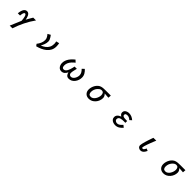

<svg xmlns="http://www.w3.org/2000/svg" viewBox="770 -2930 5460 5460"><g transform="rotate(45 3500.0 -200.0)"><path d="M349.6 120.1Q383.8 36.1 420.4 -47.4Q457 -130.9 491.2 -214.8Q490.2 -226.6 487.8 -252.4Q485.4 -278.3 480.5 -309.1Q475.6 -339.8 467.3 -368.7Q459 -397.5 445.8 -416Q432.6 -434.6 413.1 -434.6Q394.5 -434.6 383.3 -417Q372.1 -399.4 366.2 -374.5Q360.4 -349.6 357.9 -326.2Q355.5 -302.7 354.5 -291H263.7Q266.6 -323.2 274.9 -362.8Q283.2 -402.3 299.3 -438Q315.4 -473.6 342.8 -497.1Q370.1 -520.5 412.1 -520.5Q449.2 -520.5 473.6 -500Q498 -479.5 513.7 -448.2Q529.3 -417 538.1 -382.3Q546.9 -347.7 550.8 -319.3Q577.1 -368.2 605 -417Q632.8 -465.8 662.1 -513.7H774.4Q670.9 -369.1 591.8 -209Q512.7 -48.8 458 120.1Z M1297.9 2.9 1254.9 -54.7Q1298.8 -108.4 1326.7 -171.4Q1354.5 -234.4 1354.5 -304.7Q1354.5 -352.5 1330.1 -395.5Q1305.7 -438.5 1274.4 -472.7L1360.4 -521.5Q1379.9 -497.1 1399.9 -466.8Q1419.9 -436.5 1433.6 -403.8Q1447.3 -371.1 1447.3 -338.9Q1447.3 -276.4 1425.8 -216.8Q1404.3 -157.2 1373 -104.5Q1444.3 -130.9 1498.5 -171.9Q1552.7 -212.9 1583.5 -271.5Q1614.3 -330.1 1614.3 -409.2Q1614.3 -431.6 1610.4 -454.1Q1606.4 -476.6 1601.6 -498L1698.2 -520.5Q1703.1 -491.2 1706.5 -461.4Q1710 -431.6 1710 -401.4Q1710 -311.5 1674.8 -244.6Q1639.6 -177.7 1580.1 -129.4Q1520.5 -81.1 1447.3 -48.8Q1374 -16.6 1297.9 2.9Z M2300.8 2.9Q2251 2.9 2217.8 -24.9Q2184.6 -52.7 2168 -95.2Q2151.4 -137.7 2151.4 -182.6Q2151.4 -252.9 2180.7 -314.5Q2210 -376 2256.8 -427.7Q2303.7 -479.5 2355.5 -520.5L2420.9 -460Q2376 -425.8 2335.9 -383.3Q2295.9 -340.8 2271 -289.6Q2246.1 -238.3 2246.1 -177.7Q2246.1 -154.3 2251.5 -132.8Q2256.8 -111.3 2271.5 -97.2Q2286.1 -83 2314.5 -83Q2346.7 -83 2371.6 -104Q2396.5 -125 2414.6 -158.2Q2432.6 -191.4 2444.8 -229.5Q2457 -267.6 2465.3 -302.7Q2473.6 -337.9 2477.5 -361.3H2568.4Q2557.6 -308.6 2543.9 -258.3Q2530.3 -208 2530.3 -153.3Q2530.3 -123 2551.8 -101.6Q2573.2 -80.1 2603.5 -80.1Q2639.6 -80.1 2667.5 -100.1Q2695.3 -120.1 2714.8 -151.4Q2734.4 -182.6 2744.6 -218.3Q2754.9 -253.9 2754.9 -284.2Q2754.9 -336.9 2728 -380.9Q2701.2 -424.8 2664.1 -459L2729.5 -520.5Q2781.2 -475.6 2815.4 -417.5Q2849.6 -359.4 2849.6 -289.1Q2849.6 -237.3 2832.5 -185.5Q2815.4 -133.8 2783.2 -91.3Q2751 -48.8 2705.1 -22.9Q2659.2 2.9 2602.5 2.9Q2543 2.9 2511.7 -32.2Q2480.5 -67.4 2469.7 -122.1Q2445.3 -68.4 2404.8 -32.7Q2364.3 2.9 2300.8 2.9Z M3408.2 2.9Q3322.3 2.9 3271.5 -48.3Q3220.7 -99.6 3220.7 -185.5Q3220.7 -230.5 3234.4 -278.8Q3248 -327.1 3273.9 -370.1Q3299.8 -413.1 3336.9 -445.3Q3374 -477.5 3419.9 -490.2Q3458 -501 3502.4 -503.4Q3546.9 -505.9 3585.9 -505.9H3790L3783.2 -414.1Q3744.1 -417 3704.1 -419.9Q3664.1 -422.9 3624 -425.8Q3650.4 -401.4 3667.5 -369.6Q3684.6 -337.9 3684.6 -300.8Q3684.6 -244.1 3664.1 -189.9Q3643.6 -135.7 3606 -92.3Q3568.4 -48.8 3518.1 -22.9Q3467.8 2.9 3408.2 2.9ZM3409.2 -76.2Q3450.2 -76.2 3483.9 -100.1Q3517.6 -124 3542 -161.6Q3566.4 -199.2 3579.1 -241.2Q3591.8 -283.2 3591.8 -319.3Q3591.8 -368.2 3571.3 -399.4Q3550.8 -430.7 3498 -430.7Q3462.9 -430.7 3433.6 -409.7Q3404.3 -388.7 3382.8 -363.3Q3316.4 -285.2 3316.4 -181.6Q3316.4 -134.8 3337.4 -105.5Q3358.4 -76.2 3409.2 -76.2Z M4471.7 2.9Q4426.8 2.9 4384.3 -12.2Q4341.8 -27.3 4314.5 -60.1Q4287.1 -92.8 4287.1 -143.6Q4287.1 -184.6 4306.6 -213.4Q4326.2 -242.2 4356.9 -262.7Q4387.7 -283.2 4421.9 -295.9Q4391.6 -312.5 4372.6 -337.4Q4353.5 -362.3 4353.5 -397.5Q4353.5 -441.4 4378.4 -468.8Q4403.3 -496.1 4440.4 -508.8Q4477.5 -521.5 4515.6 -521.5Q4573.2 -521.5 4623 -499Q4672.9 -476.6 4714.8 -439.5L4654.3 -384.8Q4627.9 -410.2 4594.7 -427.2Q4561.5 -444.3 4524.4 -444.3Q4494.1 -444.3 4468.3 -433.1Q4442.4 -421.9 4442.4 -385.7Q4442.4 -358.4 4464.8 -344.7Q4487.3 -331.1 4519.5 -327.1Q4551.8 -323.2 4582.5 -323.7Q4613.3 -324.2 4629.9 -324.2V-251Q4605.5 -251 4573.2 -251.5Q4541 -252 4506.8 -249Q4472.7 -246.1 4443.4 -236.3Q4414.1 -226.6 4396 -205.6Q4377.9 -184.6 4377.9 -148.4Q4377.9 -124 4392.6 -107.4Q4407.2 -90.8 4428.7 -81.5Q4450.2 -72.3 4471.7 -72.3Q4504.9 -72.3 4533.7 -87.4Q4562.5 -102.5 4587.4 -125.5Q4612.3 -148.4 4631.8 -171.9L4697.3 -118.2Q4654.3 -66.4 4598.1 -31.7Q4542 2.9 4471.7 2.9Z M5484.4 2.9Q5439.5 2.9 5407.7 -24.9Q5376 -52.7 5376 -98.6Q5376 -122.1 5385.7 -165Q5395.5 -208 5410.6 -260.3Q5425.8 -312.5 5442.4 -363.3Q5459 -414.1 5473.6 -454.6Q5488.3 -495.1 5495.1 -513.7H5610.4Q5600.6 -492.2 5583 -449.7Q5565.4 -407.2 5545.4 -355Q5525.4 -302.7 5507.3 -252Q5489.3 -201.2 5478 -161.1Q5466.8 -121.1 5466.8 -102.5Q5466.8 -89.8 5474.6 -83.5Q5482.4 -77.1 5495.1 -77.1Q5516.6 -77.1 5531.7 -91.3Q5546.9 -105.5 5556.6 -126Q5566.4 -146.5 5572.3 -163.1L5643.6 -133.8Q5628.9 -100.6 5607.4 -68.8Q5585.9 -37.1 5555.7 -17.1Q5525.4 2.9 5484.4 2.9Z M6408.2 2.9Q6322.3 2.9 6271.5 -48.3Q6220.7 -99.6 6220.7 -185.5Q6220.7 -230.5 6234.4 -278.8Q6248 -327.1 6273.9 -370.1Q6299.8 -413.1 6336.9 -445.3Q6374 -477.5 6419.9 -490.2Q6458 -501 6502.4 -503.4Q6546.9 -505.9 6585.9 -505.9H6790L6783.2 -414.1Q6744.1 -417 6704.1 -419.9Q6664.1 -422.9 6624 -425.8Q6650.4 -401.4 6667.5 -369.6Q6684.6 -337.9 6684.6 -300.8Q6684.6 -244.1 6664.1 -189.9Q6643.6 -135.7 6606 -92.3Q6568.4 -48.8 6518.1 -22.9Q6467.8 2.9 6408.2 2.9ZM6409.2 -76.2Q6450.2 -76.2 6483.9 -100.1Q6517.6 -124 6542 -161.6Q6566.4 -199.2 6579.1 -241.2Q6591.8 -283.2 6591.8 -319.3Q6591.8 -368.2 6571.3 -399.4Q6550.8 -430.7 6498 -430.7Q6462.9 -430.7 6433.6 -409.7Q6404.3 -388.7 6382.8 -363.3Q6316.4 -285.2 6316.4 -181.6Q6316.4 -134.8 6337.4 -105.5Q6358.4 -76.2 6409.2 -76.2Z"/></g></svg>

Font: Kosugi
Style: Regular
Weight: 400
Version: Version 4.002